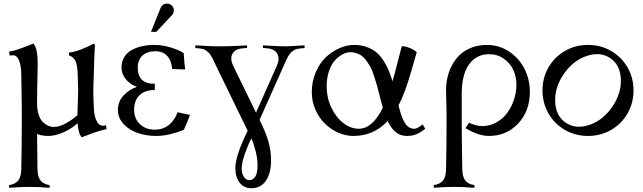

<svg xmlns="http://www.w3.org/2000/svg" viewBox="-20 -734 3481 1040"><path d="M485.4 -244.1Q485.4 -225.1 485.8 -210Q486.3 -194.8 487.1 -179Q487.8 -163.1 488.3 -152.3Q489.3 -101.6 506.1 -73.5Q522.9 -45.4 553.7 -55.7L557.1 -34.2Q538.6 -30.8 519.5 -25.1Q500.5 -19.5 487.8 -14.9Q475.1 -10.3 454.3 -2.2Q433.6 5.9 422.4 9.8Q404.8 -8.8 400.4 -66.4Q370.1 -38.6 325.2 -18.1Q280.3 2.4 241.2 2.4Q206.5 2.4 180.7 -8.3L183.1 183.1Q183.6 223.6 199.5 243.7Q215.3 263.7 249 268.6V283.2Q185.5 278.3 139.2 278.3Q92.8 278.3 29.3 283.2V268.6Q63 263.7 78.9 243.7Q94.7 223.6 95.2 183.1Q98.1 56.2 98.1 -83V-137.2Q97.7 -142.6 97.7 -153.3V-180.7Q97.2 -208 96.4 -259.8Q95.7 -311.5 95.2 -331.5V-335.9Q94.2 -378.9 83 -406.7Q71.8 -434.6 51.3 -434.6Q41.5 -434.6 32.7 -432.6L29.3 -454.1Q52.7 -458.5 73.2 -465.1Q93.8 -471.7 121.8 -482.9Q149.9 -494.1 161.1 -498Q184.1 -473.1 184.1 -388.2Q184.1 -360.4 182.1 -274.4Q182.1 -272.5 181.9 -267.8Q181.6 -263.2 181.6 -260.7Q180.7 -193.4 180.7 -175.8Q180.7 -139.2 189.7 -112.3Q198.7 -85.4 213.1 -72Q227.5 -58.6 241.7 -52.5Q255.9 -46.4 270 -46.4Q301.3 -46.4 336.9 -65.9Q372.6 -85.4 399.4 -110.4Q399.4 -132.3 401.4 -176.5Q403.3 -220.7 403.3 -244.1Q403.3 -258.8 402.1 -290Q400.9 -321.3 400.4 -335.9Q399.4 -379.9 389.6 -402.1Q379.9 -424.3 353.5 -434.6V-449.2Q382.8 -452.1 420.4 -466.6Q458 -481 487.3 -498L494.1 -490.7Q489.7 -417.5 488.3 -335.4Q487.8 -321.3 486.6 -290Q485.4 -258.8 485.4 -244.1Z M826.7 -561.5H797.9L850.1 -691.4Q853 -698.7 858.4 -704.1Q868.7 -714.4 884.3 -714.4Q900.4 -714.4 910.9 -704.1Q921.4 -693.8 921.4 -678.2Q921.4 -662.1 913.1 -653.8ZM721.7 -263.7Q676.3 -247.6 647.5 -215.1Q618.7 -182.6 618.7 -139.2Q618.7 -94.2 650.4 -61Q682.1 -27.8 728.5 -12.7Q774.9 2.4 827.1 2.4Q864.3 2.4 906 -8.1Q947.8 -18.6 976.1 -31.2Q1001 -86.4 1008.8 -111.3L941.9 -126Q926.8 -83.5 895.3 -57.6Q863.8 -31.7 817.9 -31.7Q769 -31.7 737.8 -61.5Q706.5 -91.3 706.5 -139.2Q706.5 -190.4 736.1 -218.5Q765.6 -246.6 818.4 -246.6V-280.8Q772.9 -278.8 749.5 -301.5Q726.1 -324.2 726.1 -367.7Q726.1 -410.2 752 -433.3Q777.8 -456.5 821.3 -456.5Q862.3 -456.5 885.5 -431.4Q908.7 -406.2 912.6 -359.9L982.9 -357.9Q978 -394 975.1 -446.3Q943.8 -465.8 899.9 -478.3Q856 -490.7 815.4 -490.7Q780.8 -490.7 750 -483.9Q719.2 -477.1 693.6 -463.1Q668 -449.2 653.1 -424.8Q638.2 -400.4 638.2 -368.2Q638.2 -333 661.4 -304.9Q684.6 -276.9 721.7 -263.7Z M1321.3 -25.4V-25.9L1150.4 -377.4Q1147.9 -382.3 1141.1 -397.2Q1134.3 -412.1 1131.6 -417Q1128.9 -421.9 1122.3 -433.1Q1115.7 -444.3 1110.8 -448.5Q1106 -452.6 1098.1 -459Q1090.3 -465.3 1081.3 -468Q1072.3 -470.7 1061 -471.7L1038.1 -473.6V-488.3Q1124.5 -482.9 1174.8 -482.9Q1231 -482.9 1318.4 -488.3V-474.1L1294.9 -472.2Q1253.4 -468.8 1239 -442.6Q1224.6 -416.5 1243.2 -377.4L1366.7 -124L1479.5 -377.4Q1496.6 -415 1482.4 -441.9Q1468.3 -468.8 1427.7 -472.2L1404.3 -474.1V-488.3Q1491.7 -482.9 1530.3 -482.9Q1542.5 -482.9 1629.9 -488.3V-473.6L1606.4 -471.7Q1598.6 -471.2 1591.3 -469.2Q1584 -467.3 1578.6 -465.3Q1573.2 -463.4 1567.4 -458.5Q1561.5 -453.6 1558.1 -451.4Q1554.7 -449.2 1549.6 -441.7Q1544.4 -434.1 1542.5 -431.4Q1540.5 -428.7 1535.6 -418.7Q1530.8 -408.7 1529.5 -406.2Q1528.3 -403.8 1522.9 -391.8Q1517.6 -379.9 1516.6 -377.4L1386.2 -85Q1417 -22.9 1432.6 28.1Q1448.2 79.1 1448.2 135.7Q1448.2 202.6 1420.7 244.1Q1393.1 285.6 1341.3 285.6Q1301.3 285.6 1278.1 255.6Q1254.9 225.6 1254.9 175.8Q1254.9 109.9 1321.3 -25.4ZM1289.1 178.2Q1289.1 206.1 1301 223.9Q1313 241.7 1330.6 241.7Q1349.6 241.7 1362.3 223.4Q1375 205.1 1375 162.6Q1375 124 1364 82Q1353 40 1341.8 15.6Q1324.2 48.8 1306.6 98.4Q1289.1 147.9 1289.1 178.2Z M2156.2 -483.4H2163.1Q2182.1 -481.9 2200.7 -473.9Q2219.2 -465.8 2228.5 -458.5L2237.3 -451.2Q2233.9 -439.9 2213.6 -368.9Q2193.4 -297.9 2176.8 -251.5Q2160.2 -205.1 2138.7 -163.6Q2146 -133.3 2152.8 -112.8Q2159.7 -92.3 2169.7 -73.7Q2179.7 -55.2 2193.4 -45.9Q2207 -36.6 2224.1 -36.6Q2230 -36.6 2237.1 -39.6Q2244.1 -42.5 2247.8 -44.7Q2251.5 -46.9 2260 -53.2Q2268.6 -59.6 2269 -60.1L2283.7 -36.6Q2258.8 -17.1 2236.6 -7.3Q2214.4 2.4 2184.1 2.4Q2147.9 2.4 2123 -18.6Q2098.1 -39.6 2079.6 -78.6Q2004.9 2.4 1894 2.4Q1852.5 2.4 1811.8 -15.6Q1771 -33.7 1739.5 -64.7Q1708 -95.7 1688.5 -140.1Q1668.9 -184.6 1668.9 -233.9Q1668.9 -292.5 1690.2 -342.5Q1711.4 -392.6 1745.1 -424.1Q1778.8 -455.6 1818.8 -473.1Q1858.9 -490.7 1898.4 -490.7Q1935.1 -490.7 1965.8 -479.7Q1996.6 -468.8 2017.8 -451.2Q2039.1 -433.6 2056.4 -407Q2073.7 -380.4 2085 -353.8Q2096.2 -327.1 2106 -293.5Q2117.2 -331.1 2133.5 -396.2Q2149.9 -461.4 2156.2 -483.4ZM1923.3 -36.6Q1997.6 -36.6 2053.7 -150.4Q2047.4 -171.9 2038.3 -207.8Q2029.3 -243.7 2022.7 -268.1Q2016.1 -292.5 2005.9 -323.5Q1995.6 -354.5 1984.4 -374.8Q1973.1 -395 1957.8 -413.8Q1942.4 -432.6 1921.6 -441.9Q1900.9 -451.2 1876 -451.2Q1857.4 -451.2 1836.4 -440.2Q1815.4 -429.2 1795.4 -408.2Q1775.4 -387.2 1762.5 -350.1Q1749.5 -313 1749.5 -267.1Q1749.5 -203.6 1775.4 -149.9Q1801.3 -96.2 1841.1 -66.4Q1880.9 -36.6 1923.3 -36.6Z M2501.5 -40.5 2521.5 -69.8Q2531.2 -63 2553.2 -56.9Q2575.2 -50.8 2590.8 -50.8Q2631.8 -50.8 2667.5 -70.3Q2703.1 -89.8 2726.8 -121.6Q2750.5 -153.3 2763.9 -193.6Q2777.3 -233.9 2777.3 -275.9Q2777.3 -317.4 2760.7 -354.2Q2744.1 -391.1 2709.5 -415.8Q2674.8 -440.4 2629.4 -440.4Q2560.5 -440.4 2520.8 -385.5Q2481 -330.6 2481 -224.1V-56.2L2481.4 -0.5Q2482.4 132.3 2483.9 183.1Q2484.9 223.6 2500.2 243.7Q2515.6 263.7 2549.8 268.6V283.2Q2486.3 278.3 2439.9 278.3Q2393.6 278.3 2330.1 283.2V268.6Q2363.8 263.7 2379.6 243.7Q2395.5 223.6 2396 183.1Q2398.9 56.2 2398.9 -83Q2398.9 -147.5 2397.5 -185.8Q2396 -224.1 2396 -244.1Q2396 -295.4 2410.9 -340.1Q2425.8 -384.8 2453.4 -418.5Q2481 -452.1 2522.9 -471.4Q2564.9 -490.7 2616.7 -490.7Q2684.6 -490.7 2739 -453.9Q2793.5 -417 2821.8 -359.6Q2850.1 -302.2 2850.1 -237.3Q2850.1 -132.3 2786.6 -64.9Q2723.1 2.4 2628.4 2.4Q2596.7 2.4 2561.3 -10.7Q2525.9 -23.9 2501.5 -40.5Z M2950.4 -120.4Q2918.5 -176.8 2918.5 -244.1Q2918.5 -311.5 2950.4 -367.9Q2982.4 -424.3 3039.1 -457.5Q3095.7 -490.7 3165 -490.7Q3234.4 -490.7 3291 -457.5Q3347.7 -424.3 3379.6 -367.9Q3411.6 -311.5 3411.6 -244.1Q3411.6 -176.8 3379.6 -120.4Q3347.7 -64 3291 -30.8Q3234.4 2.4 3165 2.4Q3095.7 2.4 3039.1 -30.8Q2982.4 -64 2950.4 -120.4ZM3035.2 -335Q2984.9 -263.2 2987.1 -185.5Q2989.3 -107.9 3043 -70.3Q3096.7 -32.7 3170.7 -56.9Q3244.6 -81.1 3294.9 -153.3Q3345.2 -225.1 3343 -302.7Q3340.8 -380.4 3287.1 -418Q3233.4 -455.6 3159.4 -431.4Q3085.4 -407.2 3035.2 -335Z"/></svg>

Font: Flanker
Style: Regular
Weight: 400
Designer: Flanker
Foundry: Flanker
Version: Version 2.027